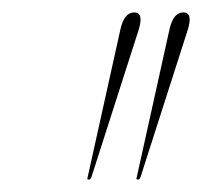

<svg xmlns="http://www.w3.org/2000/svg" viewBox="-20 -789 325 309"><path d="M123 -500Q119.5 -500 121 -503.5L173.5 -740.5Q179.5 -769 196 -769Q212 -769 203 -740.5L127 -503.5Q125.5 -500 123 -500ZM202 -500Q198.5 -500 200 -503.5L252.5 -740.5Q258.5 -769 275 -769Q291 -769 282 -740.5L206 -503.5Q204.5 -500 202 -500Z"/></svg>

Font: Fraunces 144pt Thin
Style: Italic
Weight: 100
Italic angle: -16°
Version: Version 1.000;[b76b70a41]